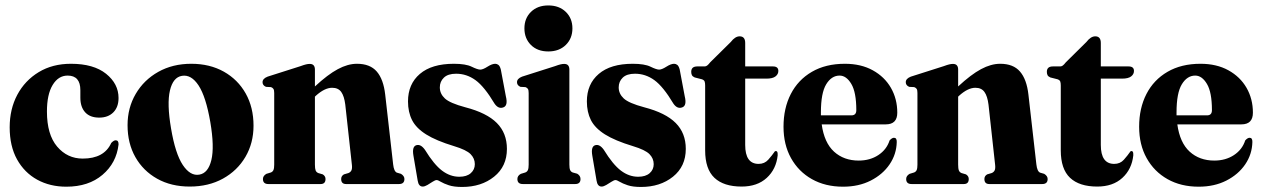

<svg xmlns="http://www.w3.org/2000/svg" viewBox="-20 -694 4760 724"><path d="M427 -324.5Q427 -290 407.2 -270.2Q387.5 -250.5 354 -250.5Q319.5 -250.5 301.2 -270.5Q283 -290.5 283 -325.5V-354Q283 -409 235 -409Q200 -409 178.5 -373.5Q157 -338 157 -273.5Q157 -186.5 195.5 -141.2Q234 -96 292 -96Q373 -96 399.5 -155Q409.5 -165.5 417 -165Q427.5 -164.5 427 -149Q419 -79.5 366.5 -34.8Q314 10 230 10Q168.5 10 120.2 -16.5Q72 -43 44.2 -93Q16.5 -143 16.5 -214Q16.5 -282.5 45.2 -336.5Q74 -390.5 126 -422Q178 -453.5 247.5 -453.5Q333 -453.5 380 -415.8Q427 -378 427 -324.5Z M701.5 -453.5Q771 -453.5 824 -423.8Q877 -394 906.5 -341.5Q936 -289 936 -220Q936 -154.5 905.5 -102.5Q875 -50.5 820.8 -20.5Q766.5 9.5 695.5 9.5Q625.5 9.5 572.8 -20Q520 -49.5 490.5 -101.5Q461 -153.5 461 -222Q461 -287.5 491.8 -340Q522.5 -392.5 576.8 -423Q631 -453.5 701.5 -453.5ZM731.5 -35.5Q765 -41 777 -90.5Q789 -140 773 -234Q756.5 -329.5 728.8 -371.8Q701 -414 666 -408Q632.5 -402.5 620.8 -352.8Q609 -303 625 -209.5Q641 -114.5 669.2 -72Q697.5 -29.5 731.5 -35.5Z M1167.5 -431.5V-368Q1216 -413 1253.8 -433.2Q1291.5 -453.5 1326 -453.5Q1375.5 -453.5 1400.8 -424.2Q1426 -395 1432.5 -337.5L1462.5 -74Q1465.5 -47.5 1476.5 -43L1492 -38.5Q1505 -30.5 1505 -19Q1505 0 1484.5 0H1285Q1266.5 0 1266.5 -19Q1266.5 -30.5 1277 -36.5L1294 -41.5Q1301.5 -44.5 1305 -51.2Q1308.5 -58 1307 -72L1282 -299.5Q1278 -331.5 1266.8 -347.2Q1255.5 -363 1232.5 -363Q1204 -363 1170.5 -332.5L1167.5 -329.5V-73.5Q1167.5 -58 1170.2 -51.2Q1173 -44.5 1180 -41.5L1197 -36.5Q1207.5 -30 1207.5 -19Q1207.5 0 1189 0H992Q971.5 0 971.5 -19Q971.5 -31 984.5 -38.5L1001 -43.5Q1008 -46 1011 -52.5Q1014 -59 1014 -73V-343Q1014 -354 1011.2 -358.5Q1008.5 -363 1002 -365.5L983 -366.5Q970 -372 970 -384Q970 -397.5 989 -405L1113 -444.5Q1126.5 -449.5 1134 -451.2Q1141.5 -453 1148 -453Q1167.5 -453 1167.5 -431.5Z M1712 -27.5Q1740 -27.5 1755.2 -41Q1770.5 -54.5 1770.5 -75Q1770.5 -96.5 1754.5 -112.8Q1738.5 -129 1692 -143Q1624.5 -163.5 1586.8 -187.2Q1549 -211 1533.8 -241.2Q1518.5 -271.5 1518.5 -311.5Q1518.5 -377 1563.2 -415.2Q1608 -453.5 1691.5 -453.5Q1736 -453.5 1758.5 -442.5Q1781 -431.5 1791 -431.5Q1801 -431.5 1818.2 -442.5Q1835.5 -453.5 1847.5 -453.5Q1854 -453.5 1859.5 -449.2Q1865 -445 1868.5 -432L1887.5 -331Q1896 -296.5 1879 -289.5Q1860 -281.5 1845 -303Q1806.5 -367.5 1773 -391.8Q1739.5 -416 1700 -416Q1669 -416 1653.8 -401.2Q1638.5 -386.5 1638.5 -364.5Q1638.5 -340.5 1657.5 -322.8Q1676.5 -305 1734.5 -289.5Q1815.5 -268.5 1853.5 -230.2Q1891.5 -192 1891.5 -132.5Q1891.5 -66.5 1843.2 -27.8Q1795 11 1722.5 11Q1691.5 11 1672.2 4.5Q1653 -2 1642.2 -8.5Q1631.5 -15 1626.5 -15Q1621 -15 1611.5 -8.8Q1602 -2.5 1591.8 3.5Q1581.5 9.5 1574 9.5Q1558.5 9.5 1555 -13L1539 -107Q1533 -141.5 1550 -146.5Q1566.5 -151.5 1582.5 -129Q1616.5 -73.5 1647 -50.5Q1677.5 -27.5 1712 -27.5Z M2047.5 -500Q2006.5 -500 1982 -524.5Q1957.5 -549 1957.5 -587Q1957.5 -625 1982.2 -649.2Q2007 -673.5 2047.5 -673.5Q2088.5 -673.5 2113.5 -649.2Q2138.5 -625 2138.5 -587Q2138.5 -549 2113.5 -524.5Q2088.5 -500 2047.5 -500ZM2127 -431.5V-73.5Q2127 -59 2130 -52.5Q2133 -46 2140 -43.5L2156.5 -39Q2169 -31.5 2169 -19Q2169 0 2149 0H1951.5Q1931 0 1931 -19Q1931 -31.5 1944 -38.5L1960.5 -43.5Q1967.5 -46 1970.5 -52.5Q1973.5 -59 1973.5 -73V-343Q1973.5 -354 1970.8 -358.5Q1968 -363 1961.5 -365.5L1942.5 -366.5Q1929.5 -372 1929.5 -384Q1929.5 -397.5 1948.5 -405L2072.5 -444.5Q2086 -449.5 2093.5 -451.2Q2101 -453 2107.5 -453Q2127 -453 2127 -431.5Z M2386.5 -27.5Q2414.5 -27.5 2429.8 -41Q2445 -54.5 2445 -75Q2445 -96.5 2429 -112.8Q2413 -129 2366.5 -143Q2299 -163.5 2261.2 -187.2Q2223.5 -211 2208.2 -241.2Q2193 -271.5 2193 -311.5Q2193 -377 2237.8 -415.2Q2282.5 -453.5 2366 -453.5Q2410.5 -453.5 2433 -442.5Q2455.5 -431.5 2465.5 -431.5Q2475.5 -431.5 2492.8 -442.5Q2510 -453.5 2522 -453.5Q2528.5 -453.5 2534 -449.2Q2539.5 -445 2543 -432L2562 -331Q2570.5 -296.5 2553.5 -289.5Q2534.5 -281.5 2519.5 -303Q2481 -367.5 2447.5 -391.8Q2414 -416 2374.5 -416Q2343.5 -416 2328.2 -401.2Q2313 -386.5 2313 -364.5Q2313 -340.5 2332 -322.8Q2351 -305 2409 -289.5Q2490 -268.5 2528 -230.2Q2566 -192 2566 -132.5Q2566 -66.5 2517.8 -27.8Q2469.5 11 2397 11Q2366 11 2346.8 4.5Q2327.5 -2 2316.8 -8.5Q2306 -15 2301 -15Q2295.5 -15 2286 -8.8Q2276.5 -2.5 2266.2 3.5Q2256 9.5 2248.5 9.5Q2233 9.5 2229.5 -13L2213.5 -107Q2207.5 -141.5 2224.5 -146.5Q2241 -151.5 2257 -129Q2291 -73.5 2321.5 -50.5Q2352 -27.5 2386.5 -27.5Z M2627 -395 2599.5 -402Q2591.5 -405.5 2589 -410.8Q2586.5 -416 2586.5 -423Q2586.5 -443.5 2609 -443.5H2637Q2642 -443.5 2646.5 -446.8Q2651 -450 2658.5 -459.5L2735.5 -535.5Q2752 -557 2769 -557Q2790 -557 2790 -532V-443.5H2895Q2915 -443.5 2915 -426.5Q2915 -414 2904.2 -405.8Q2893.5 -397.5 2870 -397.5H2790V-147.5Q2790 -76 2840.5 -76Q2863 -76 2877 -91.8Q2891 -107.5 2902 -123.5Q2913.5 -128 2912.5 -108.5Q2907 -56 2871.2 -23.2Q2835.5 9.5 2776.5 9.5Q2709 9.5 2674 -23.5Q2639 -56.5 2639 -127V-371.5Q2639 -381.5 2637 -386.8Q2635 -392 2627 -395Z M3363.5 -269Q3363.5 -225 3320 -225H3078.5Q3088 -156 3125 -122.2Q3162 -88.5 3218 -88.5Q3260.5 -88.5 3292 -109.2Q3323.5 -130 3334.5 -164.5Q3343.5 -174.5 3351 -174.5Q3362 -174.5 3361.5 -158.5Q3360.5 -112.5 3334.5 -74.2Q3308.5 -36 3263.2 -13Q3218 10 3159 10Q3092 10 3041.5 -18.5Q2991 -47 2962.8 -97.8Q2934.5 -148.5 2934.5 -216Q2934.5 -286 2962 -339.5Q2989.5 -393 3041.5 -423.2Q3093.5 -453.5 3166 -453.5Q3226.5 -453.5 3271 -429Q3315.5 -404.5 3339.5 -362.8Q3363.5 -321 3363.5 -269ZM3075.5 -270Q3075.5 -264 3075.5 -259H3190.5Q3209 -259 3209 -278.5Q3209 -346 3190.2 -377.5Q3171.5 -409 3146 -409Q3115.5 -409 3095.5 -376.2Q3075.5 -343.5 3075.5 -270Z M3593 -431.5V-368Q3641.5 -413 3679.2 -433.2Q3717 -453.5 3751.5 -453.5Q3801 -453.5 3826.2 -424.2Q3851.5 -395 3858 -337.5L3888 -74Q3891 -47.5 3902 -43L3917.5 -38.5Q3930.5 -30.5 3930.5 -19Q3930.5 0 3910 0H3710.5Q3692 0 3692 -19Q3692 -30.5 3702.5 -36.5L3719.5 -41.5Q3727 -44.5 3730.5 -51.2Q3734 -58 3732.5 -72L3707.5 -299.5Q3703.5 -331.5 3692.2 -347.2Q3681 -363 3658 -363Q3629.5 -363 3596 -332.5L3593 -329.5V-73.5Q3593 -58 3595.8 -51.2Q3598.5 -44.5 3605.5 -41.5L3622.5 -36.5Q3633 -30 3633 -19Q3633 0 3614.5 0H3417.5Q3397 0 3397 -19Q3397 -31 3410 -38.5L3426.5 -43.5Q3433.5 -46 3436.5 -52.5Q3439.5 -59 3439.5 -73V-343Q3439.5 -354 3436.8 -358.5Q3434 -363 3427.5 -365.5L3408.5 -366.5Q3395.5 -372 3395.5 -384Q3395.5 -397.5 3414.5 -405L3538.5 -444.5Q3552 -449.5 3559.5 -451.2Q3567 -453 3573.5 -453Q3593 -453 3593 -431.5Z M3968 -395 3940.5 -402Q3932.5 -405.5 3930 -410.8Q3927.5 -416 3927.5 -423Q3927.5 -443.5 3950 -443.5H3978Q3983 -443.5 3987.5 -446.8Q3992 -450 3999.5 -459.5L4076.5 -535.5Q4093 -557 4110 -557Q4131 -557 4131 -532V-443.5H4236Q4256 -443.5 4256 -426.5Q4256 -414 4245.2 -405.8Q4234.5 -397.5 4211 -397.5H4131V-147.5Q4131 -76 4181.5 -76Q4204 -76 4218 -91.8Q4232 -107.5 4243 -123.5Q4254.5 -128 4253.5 -108.5Q4248 -56 4212.2 -23.2Q4176.5 9.5 4117.5 9.5Q4050 9.5 4015 -23.5Q3980 -56.5 3980 -127V-371.5Q3980 -381.5 3978 -386.8Q3976 -392 3968 -395Z M4704.5 -269Q4704.5 -225 4661 -225H4419.5Q4429 -156 4466 -122.2Q4503 -88.5 4559 -88.5Q4601.5 -88.5 4633 -109.2Q4664.5 -130 4675.5 -164.5Q4684.5 -174.5 4692 -174.5Q4703 -174.5 4702.5 -158.5Q4701.5 -112.5 4675.5 -74.2Q4649.5 -36 4604.2 -13Q4559 10 4500 10Q4433 10 4382.5 -18.5Q4332 -47 4303.8 -97.8Q4275.5 -148.5 4275.5 -216Q4275.5 -286 4303 -339.5Q4330.5 -393 4382.5 -423.2Q4434.5 -453.5 4507 -453.5Q4567.5 -453.5 4612 -429Q4656.5 -404.5 4680.5 -362.8Q4704.5 -321 4704.5 -269ZM4416.5 -270Q4416.5 -264 4416.5 -259H4531.5Q4550 -259 4550 -278.5Q4550 -346 4531.2 -377.5Q4512.5 -409 4487 -409Q4456.5 -409 4436.5 -376.2Q4416.5 -343.5 4416.5 -270Z"/></svg>

Font: Fraunces 144pt S050
Style: Bold
Weight: 700
Version: Version 1.000; ttfautohint (v1.8.3)